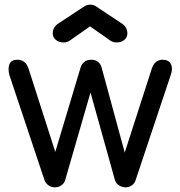

<svg xmlns="http://www.w3.org/2000/svg" viewBox="-20 -803 772 823"><path d="M215 0Q200 0 188 -8.5Q176 -17 171 -30L20 -482Q13 -511 21 -529Q29 -547 55 -547Q72 -547 84 -537.5Q96 -528 103 -507L233 -102H202L325 -512Q329 -527 340.5 -537Q352 -547 371 -547Q389 -547 400.5 -537.5Q412 -528 416 -512L522 -122H506L630 -507Q643 -547 677 -547Q703 -547 712.5 -528.5Q722 -510 712 -482L561 -30Q557 -17 545 -8.5Q533 0 518 0Q503 0 490 -8.5Q477 -17 473 -30L363 -424H373L259 -30Q255 -17 243 -8.5Q231 0 215 0ZM253 -621Q233 -621 219.5 -632Q206 -643 206 -660Q206 -685 228 -701L342 -776Q354 -783 366 -783Q373 -783 379 -781.5Q385 -780 391 -776L504 -701Q526 -685 526 -660Q526 -643 513 -632Q500 -621 480 -621Q471 -621 464 -623.5Q457 -626 450 -631L366 -690L282 -631Q269 -621 253 -621Z"/></svg>

Font: Comfortaa SemiBold
Style: Regular
Weight: 600
Designer: Johan Aakerlund
Foundry: Johan Aakerlund
Version: Version 3.104; ttfautohint (v1.8.1.43-b0c9)